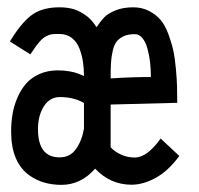

<svg xmlns="http://www.w3.org/2000/svg" viewBox="-20 -520 558 538"><path d="M86.4 -158.2Q86.4 -79.1 147 -79.1Q176.8 -79.1 193.4 -103Q210 -127 215.3 -159.7V-231.4Q187 -248 147.5 -248Q119.6 -248 103 -222.2Q86.4 -196.3 86.4 -158.2ZM290 -300.3Q348.1 -304.2 402.8 -304.2Q402.8 -325.2 400.6 -345Q398.4 -364.7 393.3 -383.3Q388.2 -401.9 379.2 -413.1Q370.1 -424.3 357.9 -424.3Q339.4 -424.3 326.9 -418.7Q314.5 -413.1 307.1 -403.8Q299.8 -394.5 295.9 -377.7Q292 -360.8 291 -344Q290 -327.1 290 -300.3ZM246.6 -47.4Q206.5 -2 152.3 -2Q100.1 -2 63.5 -27.8Q11.2 -64.5 11.2 -150.9Q11.2 -176.8 15.1 -200.2Q19 -223.6 28.8 -246.3Q38.6 -269 53 -285.6Q67.4 -302.2 90.3 -312.5Q113.3 -322.8 142.1 -322.8Q159.7 -322.8 174.6 -320.1Q189.5 -317.4 195.8 -314.9Q202.1 -312.5 215.3 -307.1Q215.3 -327.6 212.6 -345.9Q210 -364.3 202.9 -383.3Q195.8 -402.3 181.4 -413.6Q167 -424.8 146.5 -424.8H142.1Q130.9 -424.8 124.3 -423.8Q117.7 -422.9 108.9 -418.2Q100.1 -413.6 90.8 -403.1Q81.5 -392.6 69.8 -374.5L64.9 -367.7L7.8 -403.8L13.2 -412.6Q44.4 -461.9 73 -480.7Q101.6 -499.5 146.5 -499.5Q169.4 -499.5 187.3 -494.1Q205.1 -488.8 226.1 -472.7Q239.3 -461.4 250.5 -443.8Q262.2 -461.4 272.9 -472.2Q283.7 -482.9 304.4 -491.2Q325.2 -499.5 353.5 -499.5Q377.9 -499.5 397.7 -489.3Q417.5 -479 430.2 -463.9Q442.9 -448.7 451.9 -424.3Q460.9 -399.9 465.6 -378.4Q470.2 -356.9 472.9 -326.9Q475.6 -296.9 476.1 -277.6Q476.6 -258.3 476.6 -231.9L290 -227.1V-107.4Q300.3 -95.7 318.4 -87.2Q336.4 -78.6 357.9 -78.6Q392.1 -78.6 430.2 -131.8L482.4 -83Q451.2 -40.5 416 -21.5Q380.9 -2.4 348.6 -2.4Q289.1 -2.4 246.6 -47.4Z"/></svg>

Font: FantasqueSansM Nerd Font
Style: Regular
Weight: 400
Monospace: yes
Designer: Jany Belluz
Version: Version 1.8.0 ; ttfautohint (v1.8.2);Nerd Fonts 3.4.0